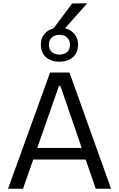

<svg xmlns="http://www.w3.org/2000/svg" viewBox="-20 -1158 730 1178"><path d="M29.4 0Q50.3 -57.7 73.1 -121.1Q96 -184.5 116.9 -241.7L205.3 -486.4Q229.2 -552.3 248.5 -605.6Q267.8 -659 287.3 -713H406.3Q426.1 -657.8 445.1 -604.8Q464 -551.8 487.6 -486L575.3 -240.6Q596.4 -181.6 618.8 -119.3Q641.2 -57 661.3 0H567.3Q546 -62.5 523.2 -128.6Q500.5 -194.8 480.3 -253.4L350.5 -631.3H341.8L210.9 -257Q189.5 -195.9 166.4 -129.2Q143.3 -62.6 121.2 0ZM161.6 -179.2 169.3 -250.2H530.6L536.9 -179.2ZM344.2 -779.5Q310.7 -779.5 285.2 -791.7Q259.7 -803.9 245.2 -827.3Q230.6 -850.6 230.6 -884.3Q230.6 -931.1 262.4 -959.5Q294.2 -987.9 345.2 -987.9Q378.8 -987.9 404.5 -974.8Q430.1 -961.6 444.5 -938.2Q458.8 -914.8 458.8 -884.3Q458.8 -850.5 444.3 -827.2Q429.8 -803.9 404 -791.7Q378.3 -779.5 344.2 -779.5ZM344.2 -823.1Q372.9 -823.1 391.1 -838.4Q409.3 -853.7 409.3 -884Q409.3 -911.4 391.3 -928Q373.2 -944.6 345.2 -944.6Q316.7 -944.6 298.4 -928.2Q280.1 -911.9 280.1 -884Q280.1 -853.7 298.4 -838.4Q316.6 -823.1 344.2 -823.1ZM286.8 -955.2Q321.3 -1001 355.1 -1046.2Q388.8 -1091.3 422.5 -1136.5L514.8 -1137.8Q487.5 -1106.8 460.6 -1076.4Q433.7 -1046 407.1 -1016Q380.4 -986.1 354 -956.5Z"/></svg>

Font: Commissioner Thin
Style: Regular
Weight: 100
Designer: Kostas Bartsokas
Foundry: Kostas Bartsokas
Version: Version 1.001;gftools[0.9.23]